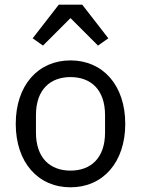

<svg xmlns="http://www.w3.org/2000/svg" viewBox="-20 -785 600 817"><path d="M230 -765 119 -622 163 -591 280 -708 397 -591 441 -622 330 -765ZM280 12C418 12 513 -94 513 -258C513 -422 418 -528 280 -528C142 -528 47 -422 47 -258C47 -94 142 12 280 12ZM280 -59C194 -59 133 -112 133 -221V-295C133 -404 194 -457 280 -457C366 -457 427 -404 427 -295V-221C427 -112 366 -59 280 -59Z"/></svg>

Font: IBM Plex Devanagari
Style: Regular
Weight: 400
Designer: Mike Abbink, Paul van der Laan, Pieter van Rosmalen, Erin McLaughlin
Foundry: Bold Monday
Version: Version 1.0